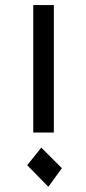

<svg xmlns="http://www.w3.org/2000/svg" viewBox="-20 -671 335 747"><path d="M220.7 -16.6 168 55.7 85.9 -28.3 140.6 -96.7ZM189.5 -155.3H109.4V-651.4H189.5Z"/></svg>

Font: Poor Story
Style: Regular
Weight: 400
Designer: YoonDesign Inc.
Foundry: YoonDesign Inc.
Version: Version 3.00